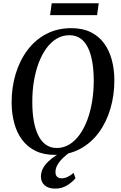

<svg xmlns="http://www.w3.org/2000/svg" viewBox="-20 -922 730 1156"><path d="M310.5 10.5Q242.5 10.5 193.5 -13.8Q144.5 -38 112.8 -80.8Q81 -123.5 65.8 -180.5Q50.5 -237.5 50 -302.5Q49.5 -394.5 74 -476Q98.5 -557.5 145 -619.8Q191.5 -682 258.2 -717.2Q325 -752.5 409 -752.5Q477.5 -752.5 526.5 -728.2Q575.5 -704 606.8 -661Q638 -618 653 -562Q668 -506 668.5 -442.5Q669 -350.5 645 -268.5Q621 -186.5 574.8 -123.8Q528.5 -61 461.8 -25.2Q395 10.5 310.5 10.5ZM321.5 -31Q362.5 -31 397.2 -52Q432 -73 459.2 -111Q486.5 -149 505.8 -200.2Q525 -251.5 534.8 -312.2Q544.5 -373 544.5 -439.5Q544 -500.5 535.5 -550Q527 -599.5 509.2 -635.5Q491.5 -671.5 464 -690.8Q436.5 -710 397 -710Q356.5 -710 321.8 -689.5Q287 -669 259.8 -631.8Q232.5 -594.5 213.2 -543.8Q194 -493 184 -432.5Q174 -372 174.5 -305Q174.5 -244 183.5 -193.5Q192.5 -143 210.5 -106.8Q228.5 -70.5 256.2 -50.8Q284 -31 321.5 -31ZM311 213.5Q271.5 213.5 249 193.8Q226.5 174 226.5 141.5Q226.5 114.5 238.5 92Q250.5 69.5 270.2 50.8Q290 32 314 16.2Q338 0.5 362 -12.5L388 -24.5L410 -12Q381 8 359.5 28.8Q338 49.5 326 70.8Q314 92 314 113.5Q314 133 323.8 142.2Q333.5 151.5 350.5 151.5Q369 151.5 386.8 143.2Q404.5 135 423 119L434.5 151Q416 174 384 194Q352 214 311 213.5ZM291.5 -902.5H574.5L564.5 -831H281.5Z"/></svg>

Font: Merriweather 72pt Medium
Style: Italic
Weight: 500
Italic angle: -7.8°
Version: Version 2.101